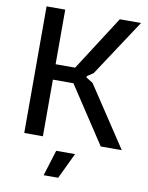

<svg xmlns="http://www.w3.org/2000/svg" viewBox="-102 -812 853 1105"><g transform="rotate(10 325.0 -260.0)"><path d="M278 69H388L316 220H231ZM79 -740H188V-421H302L507 -740H631L413 -409L376 -384V-377L416 -352L649 0H526L308 -331H188V0H79Z"/></g></svg>

Font: Encode Sans Narrow
Style: Medium
Weight: 500
Designer: Pablo Impallari, Andres Torresi
Foundry: Pablo Impallari, Andres Torresi
Version: Version 1.000; ttfautohint (v1.00) -l 8 -r 50 -G 200 -x 14 -